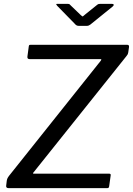

<svg xmlns="http://www.w3.org/2000/svg" viewBox="-20 -974 688 994"><path d="M25 0Q18 0 14.5 -3Q11 -6 12 -13L15 -38Q16 -45 18.5 -50.5Q21 -56 27 -64L502 -660Q505 -665 504.5 -666.5Q504 -668 499 -668H133Q120 -668 122 -682L129 -734Q130 -739 131.5 -740.5Q133 -742 138 -742H639Q649 -742 648 -731L644 -703Q643 -697 641.5 -693.5Q640 -690 635 -684L154 -82Q147 -75 155 -75H544Q549 -75 551.5 -73Q554 -71 553 -66L545 -9Q544 -4 542 -2Q540 0 534 0H25ZM483 -949Q488 -953 492 -953.5Q496 -954 501 -954H560Q567 -954 568.5 -950Q570 -946 563 -940L448 -847Q444 -844 439.5 -842Q435 -840 428 -840H389Q380 -840 375 -843.5Q370 -847 366 -852L276 -944Q272 -949 271 -951.5Q270 -954 276 -954H330Q337 -954 340 -952Q343 -950 347 -945L398 -896Q407 -887 409.5 -889.5Q412 -892 422 -900Z"/></svg>

Font: Libre Franklin
Style: Italic
Weight: 400
Italic angle: -8°
Designer: Pablo Impallari, Rodrigo Fuenzalida, Nhung Nguyen
Foundry: Impallari Type
Version: Version 3.000